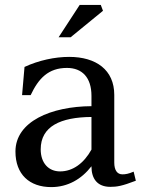

<svg xmlns="http://www.w3.org/2000/svg" viewBox="-20 -748 586 783"><path d="M262 -516C204 -516 138 -502 80 -475L70 -360H105C137 -428 177 -471 253 -471C315 -471 353 -432 353 -357V-315C189 -314 43 -253 43 -130C43 -37 100 15 189 15C256 15 312 -17 353 -70V-69C353 -19 377 14 430 14C456 14 477 11 534 -11L525 -48C504 -39 492 -37 479 -37C458 -37 446 -54 446 -85V-361C446 -463 372 -516 262 -516ZM146 -139C146 -233 227 -270 353 -271V-138C322 -82 277 -49 225 -49C178 -49 146 -83 146 -139ZM219 -596H268L400 -704L391 -728H305Z"/></svg>

Font: LT Superior Serif Medium
Style: Regular
Weight: 500
Designer: Daniel Lyons
Foundry: LyonsType
Version: Version 2.120;FEAKit 1.0